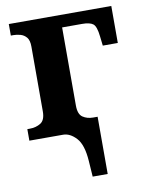

<svg xmlns="http://www.w3.org/2000/svg" viewBox="-84 -598 676 869"><g transform="rotate(-10 254.0 -163.0)"><path d="M266 137Q261 62 232.5 31Q204 0 172 0H17V-53H28Q57 -53 78.5 -66.5Q100 -80 100 -120V-418Q100 -447 88.5 -460.5Q77 -474 60.5 -478.5Q44 -483 29 -483H17V-536H488V-366H419L414 -409Q409 -456 394 -467.5Q379 -479 344 -479H252V-120Q252 -80 272 -66.5Q292 -53 319 -53H340V210H271Z"/></g></svg>

Font: NotoSerif-Bold
Style: Regular
Weight: 700
Designer: Monotype Design Team
Foundry: Monotype Imaging Inc.
Version: Version 2.007; ttfautohint (v1.8) -l 8 -r 50 -G 200 -x 14 -D